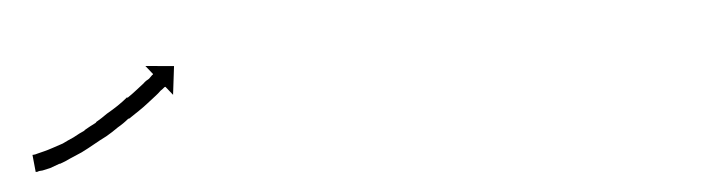

<svg xmlns="http://www.w3.org/2000/svg" viewBox="-25 -156 828 222"><g transform="rotate(-5 389.0 -45.5)"><path d="M10 -10Q10 -10 10 -10Q10 -10 10 -10Q10 -10 9.5 -10Q9 -10 9 -10Q11 -10 14 -11Q14 -11 14 -11Q14 -11 14 -11Q14 -11 14 -11Q14 -11 14 -11Q18 -12 22 -13Q22 -13 22 -13Q22 -13 22 -13Q22 -13 22 -13Q22 -13 22 -13Q26 -14 32 -16Q32 -16 32 -16Q32 -16 32 -16Q32 -16 32 -16Q32 -16 32 -16Q38 -18 44 -20Q44 -20 44 -20Q44 -20 44 -20Q44 -20 44 -20Q44 -20 44 -20Q50 -23 57 -26Q57 -26 57 -26Q57 -26 57 -26Q57 -26 57 -26Q57 -26 57 -26Q64 -30 71 -33Q71 -33 71 -33Q71 -33 71 -33Q70 -33 70 -33Q70 -33 70 -33Q77 -37 85 -41Q85 -41 85 -41Q85 -41 84 -41Q84 -41 84 -41Q84 -41 84 -41Q91 -45 98 -50Q98 -50 98 -50Q98 -50 98 -50Q98 -50 98 -50Q98 -50 98 -50Q105 -54 111 -58Q111 -58 111 -58Q111 -58 111 -58Q111 -58 111 -58Q111 -58 111 -58Q117 -62 123 -67Q123 -67 123 -67Q123 -67 123 -66Q123 -66 123 -66Q123 -66 123 -66Q129 -70 134 -74Q134 -74 134 -74Q134 -74 134 -74Q134 -74 134 -74Q134 -74 134 -74Q139 -78 143 -81Q146 -84 150 -86Q152 -88 154 -90Q155 -90 155 -91L147 -101L180 -98L176 -65L168 -75Q167 -75 166 -74Q165 -73 162 -71Q159 -68 155 -65Q151 -62 146 -58Q146 -58 146 -58Q146 -58 146 -58Q146 -58 146 -58Q146 -58 146 -58Q141 -54 135 -50Q135 -50 135 -50Q135 -50 135 -50Q135 -50 135 -50Q135 -50 135 -50Q129 -46 123 -42Q123 -42 123 -42Q123 -42 123 -42Q122 -42 122 -42Q122 -42 122 -42Q116 -37 109 -33Q109 -33 109 -33Q109 -33 109 -33Q109 -33 109 -33Q109 -33 109 -33Q102 -28 95 -24Q95 -24 95 -24Q95 -24 95 -24Q95 -24 95 -24Q95 -24 95 -24Q87 -20 80 -16Q80 -16 80 -16Q80 -16 80 -16Q80 -16 80 -16Q80 -16 80 -16Q73 -12 65 -8Q65 -8 65 -8Q65 -8 65 -8Q65 -8 65 -8Q65 -8 65 -8Q58 -5 51 -2Q51 -2 51 -2Q51 -2 51 -2Q51 -2 51 -2Q51 -2 51 -2Q45 1 39 3Q39 3 38.5 3Q38 3 38 3Q38 3 38 3Q38 3 38 3Q32 5 27 7Q27 7 27 7Q27 7 27 7Q27 7 27 7Q27 7 27 7Q22 8 18 9Q18 9 18 9Q18 9 18 9Q18 9 18 9Q18 9 18 9Q14 9 12 10Q12 10 12 10Q12 10 12 10Q12 10 12 10Q12 10 12 10Q11 10 10 10L8 -10Q9 -10 10 -10Z"/></g></svg>

Font: FRB American Cursive Just Arrows Light
Style: Italic
Weight: 300
Italic angle: -25°
Version: Version 2.0;Modular Font Editor K font №1